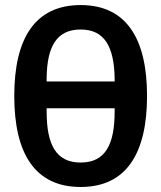

<svg xmlns="http://www.w3.org/2000/svg" viewBox="-20 -730 640 762"><path d="M300.1 12.1C481.2 12.1 563.6 -121.1 563.6 -349.1C563.6 -577.1 481.2 -709.9 300.1 -709.9C118.6 -709.9 36.6 -577.1 36.6 -349.1C36.6 -121.1 118.6 12.1 300.1 12.1ZM165.1 -287.3V-300.4H435V-287.3C435 -155.9 397.7 -84.9 300.1 -84.9C202.4 -84.9 165.1 -155.9 165.1 -287.3ZM165.1 -406.6V-421.9C166.9 -545.5 204.9 -612.9 300.1 -612.9C394.9 -612.9 432.5 -544.7 435 -420.5V-406.6Z"/></svg>

Font: Margiela Mono SemiBold
Style: Regular
Weight: 600
Designer: Mike Abbink, Paul van der Laan, Pieter van Rosmalen
Foundry: Bold Monday
Version: Version 2.003 2021